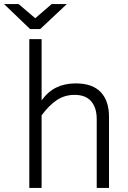

<svg xmlns="http://www.w3.org/2000/svg" viewBox="-63 -917 623 937"><path d="M140 -726V-427Q171 -470 212 -490Q253 -510 307 -510Q388 -510 428.5 -467.5Q469 -425 469 -347V0H409V-336Q409 -391 382 -422.5Q355 -454 301 -454Q253 -454 215 -429Q177 -404 140 -354V0H80V-726ZM28 -897 109 -828 189 -897H263L133 -775H84L-43 -897Z"/></svg>

Font: Bellota Text
Style: Regular
Weight: 400
Designer: Kemie Guaida
Foundry: Kemie Guaida
Version: Version 4.001